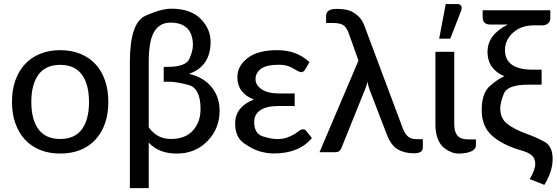

<svg xmlns="http://www.w3.org/2000/svg" viewBox="-20 -769 2812 970"><path d="M174.3 -116Q210.4 -66.9 284.2 -66.9Q357.9 -66.9 393.8 -116Q429.7 -165 429.7 -253.9Q429.7 -342.8 393.6 -392.1Q357.4 -441.4 284.2 -441.4Q210.9 -441.4 174.6 -392.1Q138.2 -342.8 138.2 -253.9Q138.2 -165 174.3 -116ZM183.3 -497.3Q228.5 -515.6 284.4 -515.6Q340.3 -515.6 385.5 -497.3Q430.7 -479 462.2 -445.1Q493.7 -411.1 510.5 -362.8Q527.3 -314.5 527.3 -254.4Q527.3 -194.3 510.5 -146Q493.7 -97.7 462.2 -63.5Q430.7 -29.3 385.5 -11.2Q340.3 6.8 284.4 6.8Q228.5 6.8 183.3 -11.2Q138.2 -29.3 106.4 -63.5Q74.7 -97.7 57.6 -146Q40.5 -194.3 40.5 -254.4Q40.5 -314.5 57.6 -362.8Q74.7 -411.1 106.4 -445.1Q138.2 -479 183.3 -497.3Z M731.4 -126Q772.9 -66.9 843.3 -66.9Q916 -66.9 954.6 -109.6Q993.2 -152.3 993.2 -218.3Q993.2 -324.2 931.4 -340.1Q869.6 -356 838.4 -356H807.1V-431.2H826.7Q918.5 -431.2 936.5 -471.2Q954.6 -511.2 954.6 -541Q954.6 -597.2 925.8 -626Q897 -654.8 841.8 -654.8Q786.6 -654.8 759 -608.9Q731.4 -563 731.4 -454.1ZM731.4 181.6H636.2V-457Q636.2 -654.3 715.3 -689.7Q794.4 -725.1 846.2 -725.1Q942.4 -725.1 993.2 -674.3Q1043.9 -623.5 1043.9 -558.1Q1043.9 -433.6 934.6 -396Q1007.3 -379.4 1048.3 -329.8Q1089.4 -280.3 1089.4 -209.5Q1089.4 -119.1 1028.1 -56.2Q966.8 6.8 873.5 6.8Q780.8 6.8 731.4 -48.8Z M1555.7 -71.8Q1491.7 6.3 1362.8 6.3Q1329.6 6.3 1292.7 -4.2Q1255.9 -14.6 1211.9 -45.7Q1168 -76.7 1168 -145.5Q1168 -189 1193.4 -219.5Q1218.8 -250 1262.7 -266.1Q1179.2 -298.8 1179.2 -378.9Q1179.2 -436 1231 -475.8Q1282.7 -515.6 1380.9 -515.6Q1479.5 -515.6 1543.5 -455.1L1522 -418.5Q1512.7 -404.3 1503.2 -404.3Q1493.7 -404.3 1484.6 -410.2Q1475.6 -416 1450.7 -429Q1425.8 -441.9 1388.2 -441.9Q1326.2 -441.9 1298.6 -421.4Q1271 -400.9 1271 -369.6Q1271 -338.4 1302.5 -317.6Q1334 -296.9 1387.2 -296.9H1468.8V-233.4H1387.2Q1324.7 -233.4 1294.4 -211.7Q1264.2 -189.9 1264.2 -153.8Q1264.2 -93.8 1307.4 -80.1Q1350.6 -66.4 1379.9 -66.4Q1409.2 -66.4 1430.7 -74.2Q1452.1 -82 1466.8 -91.1Q1481.4 -100.1 1491.2 -107.9Q1501 -115.7 1511.7 -115.7Q1522.5 -115.7 1528.3 -106.4Z M1627.4 -688.5Q1627.4 -724.1 1680.2 -724.1Q1732.9 -724.1 1758.3 -710Q1783.7 -695.8 1798.1 -679.2Q1812.5 -662.6 1821.8 -636.7L2015.1 -120.1Q2026.4 -91.8 2041.7 -78.9Q2057.1 -65.9 2085.9 -65.9H2116.2V-27.3Q2116.2 -7.3 2104 -1Q2091.8 5.4 2070.3 5.4Q2022 5.4 1987.8 -15.6Q1953.6 -36.6 1933.6 -91.3L1847.2 -315.9Q1840.3 -334 1836.9 -356Q1832.5 -338.9 1824.2 -317.4L1704.1 -19.5Q1696.3 0 1675.3 0H1594.2L1791 -462.9L1742.2 -600.1Q1731.4 -630.4 1714.8 -641.6Q1698.2 -652.8 1663.6 -652.8H1627.4Z M2179.7 -507.3H2274.9V-140.6Q2274.9 -103.5 2290.5 -84.5Q2306.2 -65.4 2342.3 -64.9H2384.3V-35.6Q2384.3 -6.8 2337.4 2.9Q2290.5 12.7 2258.8 -1Q2227.5 -14.6 2211.9 -33.2Q2181.2 -69.3 2179.7 -135.7ZM2290.5 -748.5Q2304.7 -748.5 2310.1 -739.3Q2315.4 -730 2309.6 -714.8L2254.9 -573.7H2198.7L2231.9 -748.5Z M2457 -645Q2418.5 -645 2418.5 -682.1V-717.3H2760.3V-677.7Q2760.3 -660.2 2748.5 -650.6Q2736.8 -641.1 2722.7 -641.1H2678.7Q2612.8 -641.1 2572 -604Q2531.2 -566.9 2531.2 -516.6Q2531.2 -417 2671.4 -417H2716.3V-341.3H2648.9Q2543.5 -341.3 2525.4 -295.4Q2507.3 -249.5 2507.3 -222.7Q2507.3 -171.4 2541.7 -144Q2576.2 -116.7 2635.7 -94.7Q2695.3 -73.2 2733.6 -51Q2772 -28.8 2772 34.2Q2772 96.7 2730 165L2656.2 135.7Q2684.1 87.9 2684.1 60.5Q2684.1 33.2 2668.5 17.6Q2652.8 2 2612.8 -9.3Q2522 -35.2 2467.8 -81.8Q2413.6 -128.4 2413.6 -213.4Q2413.6 -298.3 2455.1 -334.7Q2496.6 -371.1 2528.3 -383.8Q2442.9 -419.9 2442.9 -506.8Q2442.9 -593.8 2545.4 -645Z"/></svg>

Font: Lato-Medium
Style: Regular
Weight: 500
Designer: Lukasz Dziedzic
Foundry: tyPoland Lukasz Dziedzic
Version: Version 2.006; 2014-01-15